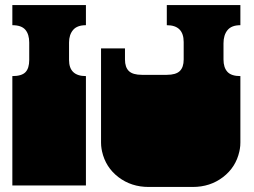

<svg xmlns="http://www.w3.org/2000/svg" viewBox="-20 -736 1010 762"><path d="M29 -171V-172Q29 -185 29 -191Q29 -197 29 -209V-260Q29 -269 29 -273.5Q29 -278 29 -282.5Q29 -287 29 -296V-297Q29 -310 29 -316Q29 -322 29 -334V-434Q66 -434 81 -449.5Q96 -465 96 -498V-567Q96 -600 80.5 -618Q65 -636 29 -636V-716H321V-636Q286 -636 270 -617Q254 -598 254 -567V-498Q254 -434 321 -434V0H29V-135Q29 -144 29 -148.5Q29 -153 29 -157.5Q29 -162 29 -171ZM385 -135Q384 -140 383 -145.5Q382 -151 381.5 -157.5Q381 -164 381 -170V-171Q381 -184 381 -190Q381 -196 381 -209V-260Q381 -269 381 -273.5Q381 -278 381 -282.5Q381 -287 381 -296V-297Q381 -310 381 -316Q381 -322 381 -334V-544H476V-500Q476 -469 491.5 -454Q507 -439 543 -439H642Q678 -439 693.5 -454Q709 -469 709 -500V-569Q709 -636 642 -636V-716H934V-636Q899 -636 883 -616.5Q867 -597 867 -564V-500Q867 -468 882.5 -451Q898 -434 934 -434V-334Q934 -321 934 -315Q934 -309 934 -297V-296Q934 -287 934 -282.5Q934 -278 934 -273.5Q934 -269 934 -260V-209Q934 -196 934 -190Q934 -184 934 -172V-171Q934 -164 933.5 -157.5Q933 -151 932 -145.5Q931 -140 930 -135Q916 -72 865 -33Q814 6 745 6H570Q501 6 450 -33Q399 -72 385 -135Z"/></svg>

Font: Danfo
Style: Regular
Weight: 400
Version: Version 1.000;Glyphs 3.2 (3236)